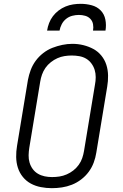

<svg xmlns="http://www.w3.org/2000/svg" viewBox="-20 -975 640 1003"><path d="M251 8Q222 8 193.5 2.5Q165 -3 141 -16Q117 -29 99.5 -50.5Q82 -72 73.5 -98.5Q65 -125 64.5 -154.5Q64 -184 69 -213L126 -558Q131 -584 140.5 -609.5Q150 -635 166.5 -657.5Q183 -680 205.5 -697.5Q228 -715 253.5 -725Q279 -735 305.5 -740.5Q332 -746 358 -746Q388 -746 416 -739Q444 -732 468 -719Q492 -706 509.5 -684.5Q527 -663 535.5 -636.5Q544 -610 544.5 -580.5Q545 -551 540 -522L483 -177Q479 -151 469.5 -125.5Q460 -100 443.5 -77.5Q427 -55 404 -37.5Q381 -20 355.5 -10Q330 0 303.5 4Q277 8 251 8ZM252 -50Q272 -50 291 -53Q310 -56 328.5 -64Q347 -72 363 -84.5Q379 -97 391 -113.5Q403 -130 409.5 -149Q416 -168 419 -187L476 -532Q480 -552 480 -572Q480 -592 474.5 -610Q469 -628 457.5 -643.5Q446 -659 430 -668.5Q414 -678 394.5 -681.5Q375 -685 355 -685Q336 -685 317 -682Q298 -679 280 -671Q262 -663 245.5 -650Q229 -637 217.5 -620.5Q206 -604 199.5 -585.5Q193 -567 190 -548L133 -203Q130 -184 129.5 -164Q129 -144 134.5 -125.5Q140 -107 151 -92Q162 -77 178 -67.5Q194 -58 213 -54Q232 -50 252 -50ZM226 -815Q229 -835 236.5 -854.5Q244 -874 256.5 -890.5Q269 -907 286 -920Q303 -933 322.5 -941Q342 -949 362 -952Q382 -955 402 -955Q431 -955 459 -947.5Q487 -940 506 -920.5Q525 -901 530.5 -872.5Q536 -844 531 -815H466Q469 -832 466 -848.5Q463 -865 452 -876.5Q441 -888 425 -892.5Q409 -897 392 -897Q375 -897 357.5 -892.5Q340 -888 325.5 -876.5Q311 -865 302.5 -848.5Q294 -832 291 -815Z"/></svg>

Font: Iosevka Curly Slab LtExObl
Style: Regular
Weight: 300
Width: 7
Italic angle: -9°
Monospace: yes
Designer: Belleve Invis
Foundry: Belleve Invis
Version: Version 11.1.0; ttfautohint (v1.8.3)